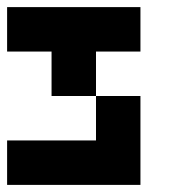

<svg xmlns="http://www.w3.org/2000/svg" viewBox="-20 -395 540 540"><path d="M375 -375V-250H250V-125H125V-250H0V-375ZM250 0V-125H375V125H0V0Z"/></svg>

Font: Bytesized
Style: Regular
Weight: 400
Monospace: yes
Designer: baltdev
Version: Version 1.000